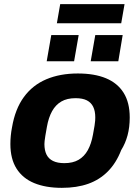

<svg xmlns="http://www.w3.org/2000/svg" viewBox="-20 -893 675 925"><path d="M278 12Q200 12 144.5 -11Q89 -34 59.5 -81Q30 -128 30 -199Q30 -219 32 -239.5Q34 -260 38 -280Q53 -368 95 -425.5Q137 -483 203 -511Q269 -539 355 -539Q435 -539 490.5 -516Q546 -493 575.5 -446Q605 -399 605 -327Q605 -280 594.5 -241Q584 -202 564 -170Q540 -108 500 -67.5Q460 -27 405 -7.5Q350 12 278 12ZM290 -107Q331 -107 358.5 -123Q386 -139 403 -169.5Q420 -200 428 -245Q433 -272 435.5 -287.5Q438 -303 438.5 -312Q439 -321 439 -328Q439 -358 429 -378.5Q419 -399 398.5 -409.5Q378 -420 344 -420Q303 -420 275.5 -404Q248 -388 231 -357.5Q214 -327 206 -282Q201 -255 198.5 -239Q196 -223 195 -214.5Q194 -206 194 -199Q194 -169 204 -148.5Q214 -128 235.5 -117.5Q257 -107 290 -107ZM205 -598 227 -724H359L337 -598ZM417 -598 439 -724H571L550 -598ZM254 -781 270 -873H580L564 -781Z"/></svg>

Font: Archivo SemiBold ExtraBold
Style: Italic
Weight: 800
Italic angle: -10°
Version: Version 2.001